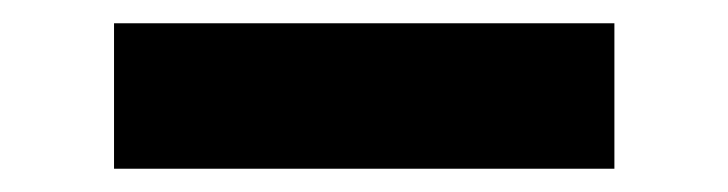

<svg xmlns="http://www.w3.org/2000/svg" viewBox="-20 -372 626 165"><path d="M78 -227V-352H508V-227Z"/></svg>

Font: DM Sans 24pt Black
Style: Regular
Weight: 900
Designer: Colophon Foundry, Jonny Pinhorn
Foundry: Colophon Foundry
Version: Version 4.004;gftools[0.9.30]